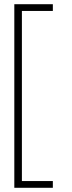

<svg xmlns="http://www.w3.org/2000/svg" viewBox="-20 -769 340 912"><path d="M231 -749V-717H84V91H231V123H48V-749Z"/></svg>

Font: TitilliumMaps29L
Style: 1 wt
Weight: 100
Designer: Campivisivi
Foundry: Accademia di Belle Arti di Urbino and students of MA course of Visual design
Version: Version 001.001